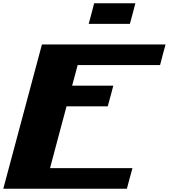

<svg xmlns="http://www.w3.org/2000/svg" viewBox="-20 -1145 1024 1165"><path d="M0 0H750Q755.4 -21 766.6 -62.5Q777.8 -104 783.7 -125H283.7Q300.3 -187.5 333.5 -312.5Q366.7 -437.5 383.8 -500H633.8Q639.6 -520.5 650.9 -562.3Q662.1 -604 667.5 -625H417.5Q423.3 -646 434.6 -687.7Q445.8 -729.5 451.2 -750H951.2Q956.5 -770.5 967.5 -812.5Q978.5 -854.5 984.4 -875H234.4Q195.3 -729 117.2 -437.5Q39.1 -146 0 0ZM518.1 -1000H768.1Q773.9 -1020.5 784.9 -1062.3Q795.9 -1104 801.3 -1125H551.3Q545.9 -1104 534.9 -1062.3Q523.9 -1020.5 518.1 -1000Z"/></svg>

Font: Faithful 32x
Style: BoldOblique
Weight: 400
Foundry: Faithful Resource Pack
Version: Version 1.0; January 27, 2023